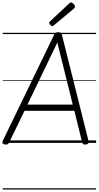

<svg xmlns="http://www.w3.org/2000/svg" viewBox="-22 -1149 793 1544"><path d="M20 13Q4 12 -0.5 4Q-5 -4 1 -18L412 -867Q417 -880 424.5 -885Q432 -890 447 -890Q461 -890 467.5 -884.5Q474 -879 477 -865L690 -15Q693 -3 687.5 4.5Q682 12 667 13Q653 15 647 10Q641 5 637 -10L576 -258H175L55 -10Q48 5 41 10Q34 15 20 13ZM199 -308H563L439 -807ZM399 -939Q392 -939 383 -948Q374 -957 374 -963Q374 -966 374.5 -969Q375 -972 379 -976L533 -1120Q538 -1124 541 -1126.5Q544 -1129 548 -1129Q555 -1129 562.5 -1123.5Q570 -1118 575.5 -1110.5Q581 -1103 581 -1096Q581 -1092 580 -1089Q579 -1086 574 -1081L412 -946Q408 -943 405 -941Q402 -939 399 -939ZM0 365H751V375H0ZM0 -20H751V0H0ZM0 -505H751V-500H0ZM0 -885H751V-875H0Z"/></svg>

Font: Playwrite GB S Guides
Style: Italic
Weight: 400
Italic angle: -7.01216°
Designer: Veronika Burian, José Scaglione
Foundry: TypeTogether
Version: Version 1.002